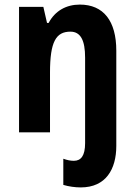

<svg xmlns="http://www.w3.org/2000/svg" viewBox="-20 -577 588 837"><path d="M332 240C442 240 487 160 487 59V-356C487 -486 431 -557 328 -557C269 -557 220 -530 192 -477H185L169 -547H63V0H198V-261C198 -395 224 -439 287 -439C332 -439 351 -400 351 -326V47C351 102 333 124 302 124C287 124 273 121 256 115V229C279 236 307 240 332 240Z"/></svg>

Font: Noto Sans Armenian Condensed
Style: Bold
Weight: 700
Width: 3
Designer: Monotype Design Team
Foundry: Monotype Imaging Inc.
Version: Version 2.008